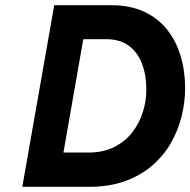

<svg xmlns="http://www.w3.org/2000/svg" viewBox="-20 -720 734 740"><path d="M66 0 189 -700H408Q481.5 -700 535.2 -675Q589 -650 624 -606Q659 -562 676.2 -504Q693.5 -446 693.5 -380Q693.5 -327 680.2 -272.8Q667 -218.5 639 -169.5Q611 -120.5 567.2 -82.5Q523.5 -44.5 462.8 -22.2Q402 0 323 0ZM224.5 -132H321Q377.5 -132 419.5 -153Q461.5 -174 489 -209Q516.5 -244 530.2 -287Q544 -330 544 -373.5Q544 -431 527 -475.2Q510 -519.5 475.8 -544.2Q441.5 -569 388.5 -569H301Z"/></svg>

Font: Overpass ExtraBold
Style: Italic
Weight: 800
Italic angle: -10°
Designer: Delve Withrington, Dave Bailey, Thomas Jockin
Foundry: Delve Fonts LLC
Version: Version 4.000